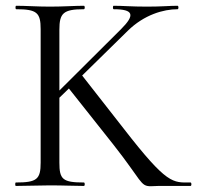

<svg xmlns="http://www.w3.org/2000/svg" viewBox="-20 -645 690 666"><path d="M121 -544V-81C121 -23 108 -12 35 -12C32 -12 32 0 35 0L153 -2C200 -2 239 0 271 0C275 0 275 -12 271 -12C197 -12 186 -23 186 -81V-306L219 -338L372 -145C473 -17 466 1 503 1L529 0H641C645 0 645 -12 641 -12C579 -12 561 -3 409 -199L265 -383L423 -538C480 -594 547 -613 596 -613C600 -613 600 -625 596 -625C568 -625 542 -622 490 -622C435 -622 407 -625 374 -625C371 -625 371 -613 374 -613C444 -613 449 -593 400 -544L186 -331V-542C186 -599 199 -613 271 -613C275 -613 275 -625 271 -625C240 -625 200 -622 153 -622C109 -622 69 -625 36 -625C33 -625 33 -613 36 -613C108 -613 121 -601 121 -544Z"/></svg>

Font: Cormorant Garamond
Style: Regular
Weight: 400
Designer: Christian Thalmann (Catharsis Fonts)
Foundry: Catharsis Fonts
Version: Version 4.002;Glyphs 3.4 (3410)